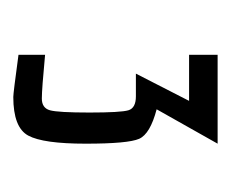

<svg xmlns="http://www.w3.org/2000/svg" viewBox="-50 -722 355 296"><g transform="rotate(90 128.0 -574.5)"><path d="M65 -466Q118 -461 132.5 -461Q147 -461 150.5 -473.5Q154 -486 154 -534.5Q154 -583 150.5 -594.5Q147 -606 129 -606H94L136 -688H65V-732H202L149 -638Q187 -628 194.5 -611Q202 -594 202 -528.5Q202 -463 189.5 -440Q177 -417 130 -417Q124 -417 65 -425Z"/></g></svg>

Font: Economica
Style: Regular
Weight: 400
Designer: Vicente Lamonaca
Foundry: Vicente Lamonaca
Version: Version 1.101